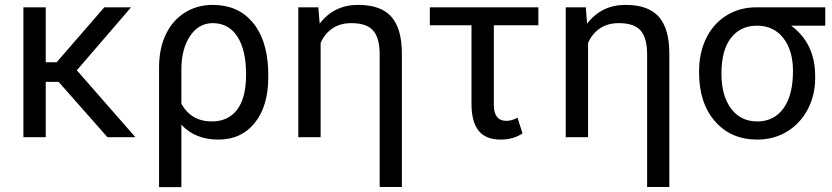

<svg xmlns="http://www.w3.org/2000/svg" viewBox="-20 -558 3383 781"><path d="M218.3 -225.1H166V0H75.2V-528.3H166V-304.7H210.4L404.3 -528.3H513.2L292.5 -272L530.8 0H417Z M845.2 -538.1Q946.3 -538.1 1005.9 -469.2Q1065.4 -400.4 1070.8 -276.4L1071.3 -244.1Q1071.3 -127 1016.6 -58.6Q961.9 9.8 868.7 9.8Q773.4 9.8 717.8 -50.8V203.1H627V-283.2Q627 -360.4 654.5 -418Q682.1 -475.6 732.2 -506.8Q782.2 -538.1 845.2 -538.1ZM717.8 -135.7Q758.3 -64 841.8 -64Q907.7 -64 944.3 -111.6Q981 -159.2 981 -254.4Q981 -354.5 945.6 -409.2Q910.2 -463.9 845.2 -463.9Q788.1 -463.9 752.9 -411.1Q717.8 -358.4 717.8 -275.9Z M1274.9 -528.3 1280.3 -461.9Q1338.9 -538.1 1436.5 -538.1Q1529.3 -538.1 1571.8 -490Q1614.3 -441.9 1614.7 -342.3V202.6H1524.4V-336.9Q1524.4 -403.3 1498 -433.6Q1471.7 -463.9 1409.2 -463.9Q1364.3 -463.9 1332.5 -442.6Q1300.8 -421.4 1284.2 -383.3V0H1193.4V-528.3Z M2169.9 -455.1H1988.8V-131.3Q1988.8 -66.4 2040 -66.4Q2061 -66.4 2085 -79.1L2105.5 -15.6Q2068.4 9.8 2016.6 9.8Q1955.6 9.8 1927 -26.1Q1898.4 -62 1897.9 -133.3V-455.1H1728.5V-528.3H2169.9Z M2362.8 -528.3 2368.2 -461.9Q2426.8 -538.1 2524.4 -538.1Q2617.2 -538.1 2659.7 -490Q2702.1 -441.9 2702.6 -342.3V202.6H2612.3V-336.9Q2612.3 -403.3 2585.9 -433.6Q2559.6 -463.9 2497.1 -463.9Q2452.1 -463.9 2420.4 -442.6Q2388.7 -421.4 2372.1 -383.3V0H2281.2V-528.3Z M3336.9 -453.6H3198.2Q3295.9 -381.3 3295.9 -248V-239.7Q3295.9 -171.4 3266.1 -114Q3236.3 -56.6 3182.4 -23.4Q3128.4 9.8 3060.1 9.8Q2953.6 9.8 2888.7 -64.2Q2823.7 -138.2 2823.7 -262.7V-269Q2823.7 -343.3 2852.5 -402.3Q2881.3 -461.4 2934.3 -494.6Q2987.3 -527.8 3055.7 -528.3H3336.9ZM2914.6 -258.3Q2914.6 -168.9 2953.6 -116.5Q2992.7 -64 3060.1 -64Q3127.9 -64 3166.7 -116.9Q3205.6 -169.9 3205.6 -269Q3205.6 -353 3166.3 -403.3Q3127 -453.6 3059.1 -453.6Q2992.2 -453.6 2953.4 -403.8Q2914.6 -354 2914.6 -258.3Z"/></svg>

Font: Roboto-ThirdPerson-AD3FC
Style: ThirdPerson-AD3FC
Weight: 400
Designer: Google
Version: Version 2.137; 2017